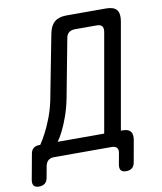

<svg xmlns="http://www.w3.org/2000/svg" viewBox="-168 -805 861 1020"><g transform="rotate(-10 263.0 -295.0)"><path d="M-40 140Q-60 140 -68 130Q-76 120 -73 100L-48 -37Q-45 -57 -33 -67Q-21 -77 -1 -77H4Q18 -97 36 -131Q54 -165 70.5 -208Q87 -251 97 -298L165 -650Q173 -691 196 -710.5Q219 -730 260 -730H474Q515 -730 531 -710.5Q547 -691 540 -650L439 -77H449Q479 -77 491 -62Q503 -47 498 -17L477 100Q474 120 462 130Q450 140 430 140Q410 140 402 130Q394 120 397 100L408 40Q412 20 403.5 10Q395 0 375 0H65Q45 0 33.5 10Q22 20 18 40L7 100Q4 120 -8 130Q-20 140 -40 140ZM443 -610Q446 -630 438 -640Q430 -650 410 -650H292Q272 -650 259.5 -640Q247 -630 244 -610L185 -298Q175 -247 159.5 -203Q144 -159 127.5 -126.5Q111 -94 98 -77H349Z"/></g></svg>

Font: Maple Mono
Style: Italic
Weight: 400
Italic angle: -10°
Monospace: yes
Designer: subframe7536
Version: Version 7.300